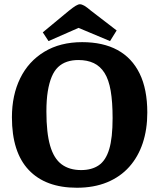

<svg xmlns="http://www.w3.org/2000/svg" viewBox="-20 -864 747 902"><path d="M341 18Q194 18 115 -65.5Q36 -149 36 -313Q36 -417 75 -496.5Q114 -576 188.5 -621Q263 -666 366 -666Q464 -666 532 -629Q600 -592 636 -518.5Q672 -445 672 -335Q672 -256 650.5 -191.5Q629 -127 587 -80Q545 -33 483 -7.5Q421 18 341 18ZM361 -65Q411 -65 444 -87.5Q477 -110 493 -163Q509 -216 509 -309Q509 -385 500 -437.5Q491 -490 471 -521.5Q451 -553 420.5 -567.5Q390 -582 348 -582Q319 -582 295 -574Q271 -566 253 -549Q235 -532 223 -503.5Q211 -475 204.5 -435Q198 -395 198 -340Q198 -240 215.5 -179.5Q233 -119 269.5 -92Q306 -65 361 -65ZM208 -671 181 -712 303 -813Q324 -830 336 -837Q348 -844 355 -844Q364 -844 375.5 -837.5Q387 -831 407 -814L528 -721L497 -671L349 -733Z"/></svg>

Font: Faustina
Style: Bold
Weight: 700
Designer: Alfonso Garcia
Foundry: http://www.omnibus-type.com
Version: Version 1.200